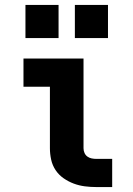

<svg xmlns="http://www.w3.org/2000/svg" viewBox="-20 -757 540 777"><path d="M370 0Q346 0 323 -3Q300 -6 278.5 -14Q257 -22 237.5 -35.5Q218 -49 205 -68.5Q192 -88 187 -111Q182 -134 182 -157V-406H75V-520H318V-157Q318 -147 322 -138Q326 -129 333.5 -123.5Q341 -118 350.5 -116Q360 -114 370 -114H434V0ZM417 -603H283V-737H417ZM217 -603H83V-737H217Z"/></svg>

Font: Iosevka SS04 Heavy
Style: Regular
Weight: 900
Monospace: yes
Designer: Belleve Invis
Foundry: Belleve Invis
Version: Version 19.0.0; ttfautohint (v1.8.4)